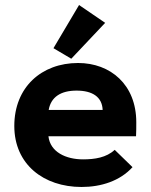

<svg xmlns="http://www.w3.org/2000/svg" viewBox="-20 -733 603 765"><path d="M264 -499 399 -642 295 -713 193 -541ZM305 12C383 12 458 -12 508 -67L437 -136C404 -105 357 -98 311 -98C243 -98 180 -127 173 -190H522C523 -205 523 -231 523 -246C523 -396 420 -482 291 -482C146 -482 37 -386 37 -231C37 -78 154 12 305 12ZM174 -295C183 -347 223 -372 285 -372C348 -372 387 -347 389 -295Z"/></svg>

Font: Inconsolata SemiExpanded Black
Style: Regular
Weight: 900
Width: 6
Monospace: yes
Designer: Raph Levien, Cyreal, Brenton Simpson
Foundry: Raph Levien, Cyreal, Google
Version: Version 3.100